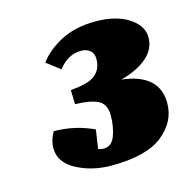

<svg xmlns="http://www.w3.org/2000/svg" viewBox="-69 -800 511 522"><g transform="rotate(-15 187.0 -539.0)"><path d="M270 -563Q374 -551 374 -469Q374 -417 328.5 -380.5Q283 -344 184 -344Q130 -344 86.5 -367Q43 -390 43 -431Q43 -452 56 -475Q115 -475 168 -450L160 -397Q168 -394 175 -394Q198 -394 207.5 -419.5Q217 -445 217 -476.5Q217 -508 196 -519Q175 -530 131 -531L130 -571Q144 -572 161 -575Q219 -585 219 -635Q219 -651 209 -659Q199 -667 184 -667Q147 -667 120 -632L82 -661Q104 -691 144.5 -712.5Q185 -734 242.5 -734Q300 -734 335.5 -711Q371 -688 371 -655Q371 -622 343.5 -598.5Q316 -575 270 -563Z"/></g></svg>

Font: Oleo Script
Style: Bold
Weight: 700
Designer: Soytutype
Foundry: Soytutype
Version: Version 1.002